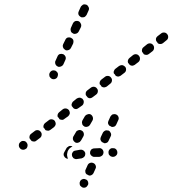

<svg xmlns="http://www.w3.org/2000/svg" viewBox="-20 -600 795 885"><path d="M207 -256Q207 -252 208 -248Q210 -244 212 -242Q215 -239 218 -237Q226 -233 234 -236Q242 -239 245 -246V-247Q247 -251 247 -255Q248 -259 246 -263Q245 -266 242 -269Q239 -272 236 -274Q228 -277 221 -275Q213 -272 209 -264Q207 -260 207 -256ZM234 -313Q234 -317 236 -320L245 -340Q248 -348 256 -351Q264 -353 272 -350Q279 -346 282 -339Q285 -331 281 -323L272 -303Q269 -297 262 -294Q256 -291 249 -292Q247 -293 245 -294Q244 -295 242 -296Q240 -297 238 -300Q236 -302 235 -305Q234 -309 234 -313ZM271 -396 281 -416Q284 -424 292 -427Q300 -429 307 -426Q315 -422 318 -415Q320 -407 317 -399L307 -379Q304 -373 298 -370Q291 -367 284 -368Q283 -369 281 -370Q279 -371 278 -372Q272 -376 270 -383Q268 -390 271 -396ZM307 -472 316 -492Q320 -500 328 -503Q335 -505 343 -502Q350 -498 353 -490Q356 -483 353 -475L343 -455Q340 -449 334 -446Q327 -443 320 -444Q319 -445 317 -446Q315 -447 313 -448Q307 -452 306 -459Q304 -466 307 -472ZM343 -548 352 -568Q354 -572 357 -574Q360 -577 363 -579Q367 -580 371 -580Q375 -579 379 -578Q386 -574 389 -566Q392 -559 388 -551L379 -531Q377 -528 374 -525Q371 -522 368 -521Q365 -520 362 -520Q359 -520 356 -520Q354 -521 352 -522Q351 -523 349 -524Q343 -528 341 -535Q340 -542 343 -548ZM67 67Q66 76 71 82Q76 89 84 90Q93 91 99 86H100Q106 81 107 72Q108 64 103 58Q101 54 97 52Q94 50 90 50Q86 49 82 50Q78 51 75 54Q68 59 67 67ZM118 23Q120 19 123 17L140 4Q146 -1 155 0Q163 1 168 8Q173 14 172 22Q171 31 164 36L148 48Q145 51 141 52Q137 53 133 52Q131 52 129 51Q126 51 125 49Q123 46 121 44Q119 41 117 39Q116 37 116 35Q115 32 116 30Q116 26 118 23ZM188 -33 205 -46Q211 -51 219 -50Q228 -49 233 -42Q235 -39 236 -35Q237 -32 237 -28Q236 -24 234 -20Q232 -17 229 -14L213 -2Q209 1 206 2Q202 3 198 2Q196 2 193 1Q191 1 189 -1Q188 -4 186 -6Q184 -9 181 -11Q179 -17 181 -23Q183 -29 188 -33ZM253 -83 269 -96Q276 -101 284 -100Q292 -99 298 -92Q300 -89 301 -85Q302 -82 302 -78Q301 -74 299 -70Q297 -67 294 -64L277 -52Q274 -49 270 -48Q267 -47 263 -48Q260 -48 258 -49Q256 -49 254 -51Q253 -54 251 -56Q249 -59 246 -61Q244 -67 246 -73Q248 -79 253 -83ZM313 -127Q315 -131 318 -133L334 -146Q337 -148 341 -149Q345 -150 349 -150Q353 -149 356 -147Q360 -146 362 -142Q367 -136 366 -128Q365 -119 359 -114L342 -102Q337 -98 331 -97Q324 -97 319 -101Q317 -104 315 -106Q313 -109 311 -111Q310 -113 310 -115Q310 -118 310 -120Q311 -124 313 -127ZM377 -177Q379 -181 382 -183L399 -196Q406 -201 414 -200Q422 -199 427 -192Q432 -186 431 -178Q430 -169 423 -164L407 -152Q402 -148 395 -147Q389 -147 384 -151Q382 -153 380 -156Q378 -159 376 -161Q375 -163 375 -165Q375 -168 375 -170Q375 -174 377 -177ZM447 -233 464 -246Q470 -251 479 -250Q487 -249 492 -242Q497 -236 496 -228Q495 -219 488 -214L472 -201Q467 -198 460 -197Q454 -197 448 -201Q447 -203 445 -206Q443 -209 440 -211Q438 -217 440 -223Q442 -229 447 -233ZM507 -277Q509 -281 512 -283L529 -296Q532 -298 536 -299Q539 -300 543 -300Q547 -299 551 -297Q554 -295 557 -292Q562 -286 561 -277Q560 -269 553 -264L536 -251Q531 -248 525 -247Q519 -247 513 -251Q512 -253 510 -256Q508 -259 505 -261Q505 -263 504 -265Q504 -268 504 -270Q505 -274 507 -277ZM577 -333 593 -346Q600 -351 608 -350Q616 -349 621 -342Q626 -336 625 -327Q624 -319 618 -314L601 -301Q596 -298 590 -297Q583 -297 578 -301Q576 -303 574 -306Q572 -309 570 -311Q568 -317 570 -323Q572 -329 577 -333ZM642 -383 658 -396Q665 -401 673 -400Q681 -399 686 -392Q691 -386 690 -377Q689 -369 683 -364L666 -351Q661 -347 655 -347Q648 -347 643 -350Q641 -353 639 -356Q637 -359 635 -361Q633 -367 635 -373Q636 -379 642 -383ZM706 -433 723 -446Q729 -451 738 -450Q746 -449 751 -442Q756 -436 755 -427Q754 -419 747 -414L731 -401Q726 -397 719 -397Q713 -397 708 -400Q706 -403 704 -406Q702 -409 700 -411Q698 -417 699 -423Q701 -429 706 -433ZM347 244Q347 248 348 252Q349 256 352 258Q355 261 358 263Q366 267 374 264Q381 261 385 253Q387 250 387 246Q387 242 386 238Q384 234 382 231Q379 228 375 227Q368 223 360 226Q352 229 349 236V237Q347 240 347 244ZM373 188Q373 184 375 181L384 161Q387 154 395 151Q403 148 411 152Q418 155 421 163Q424 171 420 178L411 198Q408 204 402 207Q397 210 390 209Q388 207 385 206Q382 205 380 204Q378 202 376 200Q375 198 374 196Q373 192 373 188ZM335 133Q331 134 327 133Q323 132 320 130Q317 128 315 124Q312 121 312 117Q310 109 315 102Q319 95 328 94Q339 92 350 90Q358 89 364 93Q371 98 373 105Q373 106 373 106Q373 108 373 111Q373 118 368 123Q363 128 356 130Q345 131 335 133ZM274 117Q272 109 276 102L287 82Q289 79 293 77Q296 74 300 73Q303 72 307 73Q311 73 314 75Q311 76 309 78Q301 82 296 90Q291 97 290 106Q288 113 290 121Q291 127 293 132Q290 132 288 131Q286 130 284 129Q277 125 274 117ZM416 123Q412 124 409 122Q405 121 402 118Q399 116 397 112Q395 109 395 105Q395 101 396 97Q398 93 400 90Q403 87 406 86Q410 84 414 84Q425 83 437 83Q444 82 450 87Q456 92 457 100Q457 101 457 101Q457 103 457 105Q456 112 451 117Q445 122 438 123Q427 123 416 123ZM515 117Q521 112 521 103Q521 99 520 96Q518 92 516 89Q513 86 509 84Q506 83 502 83H500Q492 82 486 88Q480 94 480 102Q480 106 481 110Q482 113 485 116Q488 119 491 121Q495 122 499 123H500Q509 123 515 117ZM445 31 454 12Q456 8 459 6Q462 3 465 2Q469 0 473 1Q477 1 481 2Q488 6 491 14Q494 22 490 29L481 48Q479 52 477 55Q474 57 470 59Q468 59 465 60Q463 60 460 60Q458 58 455 57Q452 56 450 55Q445 50 443 44Q442 37 445 31ZM318 29 320 26 330 9Q331 6 335 3Q338 1 342 0Q345 -1 349 -1Q353 0 357 2Q364 6 366 14Q368 22 364 29L355 45L353 48Q349 55 342 57Q335 60 328 57Q327 56 326 56Q325 55 324 54Q318 50 316 42Q315 35 318 29ZM358 -37Q358 -41 360 -45L371 -64Q376 -71 384 -73Q392 -76 399 -72Q406 -67 408 -59Q410 -51 406 -44L395 -25Q393 -22 390 -19Q387 -17 383 -16Q380 -15 377 -15Q373 -15 370 -16Q369 -17 368 -18Q367 -18 366 -19Q363 -21 361 -24Q359 -26 359 -30Q357 -33 358 -37ZM480 -43 489 -63Q491 -66 494 -69Q497 -72 500 -73Q504 -74 508 -74Q512 -74 516 -72Q523 -69 526 -61Q529 -53 525 -46L516 -26Q514 -23 512 -20Q509 -17 505 -16Q503 -15 500 -15Q498 -15 495 -15Q493 -17 490 -18Q487 -19 485 -20Q480 -24 478 -31Q477 -37 480 -43Z"/></svg>

Font: FRB American Cursive Dashed
Style: Bold Italic
Weight: 700
Italic angle: -25°
Version: Version 2.0;Modular Font Editor K font №1